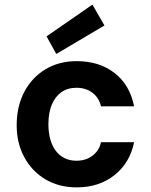

<svg xmlns="http://www.w3.org/2000/svg" viewBox="-20 -797 652 829"><path d="M311 12Q235 12 176.5 -22.5Q118 -57 85 -118Q52 -179 52 -256Q52 -338 85 -400.5Q118 -463 176.5 -498Q235 -533 311 -533Q409 -533 475 -481.5Q541 -430 559 -338H416Q407 -376 378.5 -397Q350 -418 310 -418Q272 -418 245 -399Q218 -380 203.5 -345Q189 -310 189 -261Q189 -224 197.5 -194.5Q206 -165 221.5 -145Q237 -125 259.5 -114Q282 -103 310 -103Q337 -103 358.5 -112.5Q380 -122 395.5 -140Q411 -158 416 -183H559Q541 -94 474.5 -41Q408 12 311 12ZM223 -564 181 -640 379 -777 431 -687Z"/></svg>

Font: DM Sans 10pt
Style: Bold
Weight: 700
Version: Version 4.004;gftools[0.9.30]